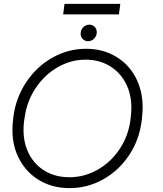

<svg xmlns="http://www.w3.org/2000/svg" viewBox="-20 -951 838 988"><path d="M44 -281Q44 -307 47 -332L49 -351Q62 -449 115.5 -529Q169 -609 250 -654.5Q331 -700 423 -700Q508 -700 574.5 -661Q641 -622 677.5 -553.5Q714 -485 714 -399Q714 -374 711 -347L709 -328Q696 -229 643 -150.5Q590 -72 510 -27.5Q430 17 338 17Q252 17 185.5 -21.5Q119 -60 81.5 -128Q44 -196 44 -281ZM651 -332 653 -351Q656 -375 656 -397Q656 -469 626 -525Q596 -581 542.5 -612.5Q489 -644 420 -644Q344 -644 276 -604.5Q208 -565 163 -497Q118 -429 107 -347L104 -328Q101 -306 101 -283Q101 -212 130.5 -156.5Q160 -101 213.5 -70Q267 -39 337 -39Q414 -39 482 -77.5Q550 -116 595 -183Q640 -250 651 -332ZM395 -777Q395 -797 408 -810.5Q421 -824 439 -824Q456 -824 467 -813Q478 -802 478 -785Q478 -766 464.5 -752.5Q451 -739 433 -739Q417 -739 406 -750Q395 -761 395 -777ZM312 -931H599L592 -877H305Z"/></svg>

Font: Bellota
Style: Italic
Weight: 400
Italic angle: -7.5°
Designer: Kemie Guaida
Foundry: Kemie Guaida
Version: Version 4.001